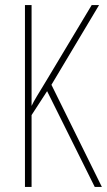

<svg xmlns="http://www.w3.org/2000/svg" viewBox="-20 -734 420 754"><path d="M380 0 182 -401 369 -714H340L160 -414C132 -368 112 -336 104 -318V-714H78V0H104V-282L165 -376L352 0Z"/></svg>

Font: Noto Sans Myanmar ExtraCondensed Thin
Style: Regular
Weight: 100
Width: 2
Designer: Monotype Design Team
Foundry: Monotype Imaging Inc.
Version: Version 2.107